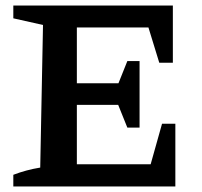

<svg xmlns="http://www.w3.org/2000/svg" viewBox="-20 -672 728 692"><path d="M564 -226H612V0H28V-42Q75 -60 125 -68L135 -582L28 -606V-652H603V-446H554L515 -573H257V-372H407L439 -452H483V-212H439L406 -294H257V-80H523Z"/></svg>

Font: Piazzolla SC SemiBold
Style: Regular
Weight: 600
Designer: Juan Pablo del Peral
Foundry: Huerta Tipografica
Version: Version 1.330